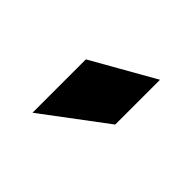

<svg xmlns="http://www.w3.org/2000/svg" viewBox="-28 -824 379 379"><g transform="rotate(-45 162.0 -634.0)"><path d="M199 -700H50L149 -568H274Z"/></g></svg>

Font: Space Cowgirl Black
Style: Regular
Weight: 900
Designer: Valery Marier
Foundry: Valery Marier
Version: Version 1.000;hotconv 1.0.109;makeotfexe 2.5.65596